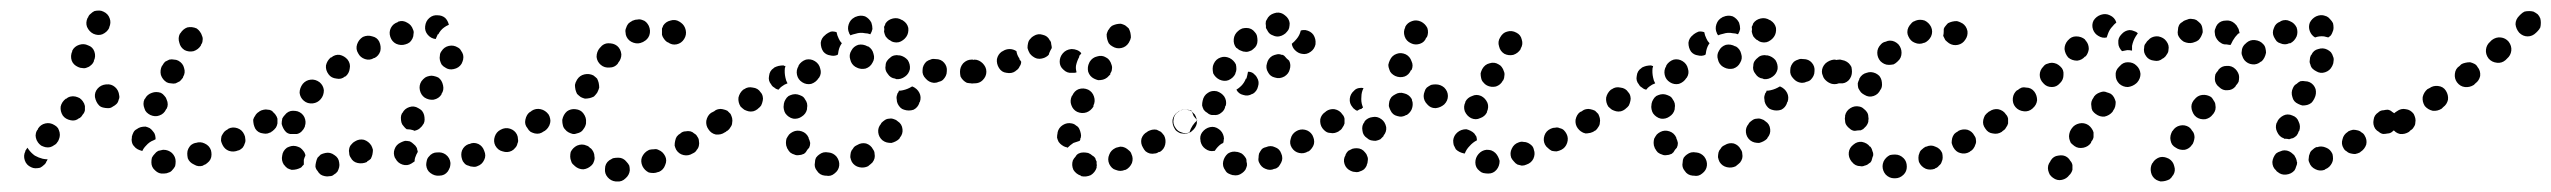

<svg xmlns="http://www.w3.org/2000/svg" viewBox="-20 -307 4837 364"><path d="M300 20Q304 19 307 15Q310 12 312 8Q313 4 313 -1Q313 -10 306 -17Q299 -23 290 -23H289Q284 -22 280 -21Q276 -19 273 -15Q270 -12 268 -8Q267 -4 267 1Q267 10 274 16Q281 23 290 22H291Q296 22 300 20ZM27 -3Q30 6 39 10Q43 12 47 12Q52 12 56 11Q60 9 63 6Q67 3 68 -1L69 -2Q69 -3 70 -4Q70 -4 70 -5Q66 -5 61 -6Q53 -8 46 -12Q39 -17 34 -24Q33 -25 32 -27Q31 -25 30 -24Q29 -23 28 -21V-20Q24 -12 27 -3ZM373 2Q377 -1 379 -5Q381 -9 381 -14Q381 -18 380 -22Q377 -31 368 -35Q360 -39 351 -36H350Q346 -35 342 -32Q339 -29 337 -25Q335 -21 335 -16Q335 -12 336 -7Q339 1 348 5Q356 10 365 7L366 6Q370 5 373 2ZM440 -27Q443 -31 444 -35Q446 -39 445 -44Q445 -48 443 -52Q439 -61 430 -64Q421 -67 413 -63L412 -62Q408 -60 405 -57Q402 -53 400 -49Q399 -45 399 -40Q400 -36 402 -32Q406 -24 414 -21Q423 -18 432 -22H433Q437 -24 440 -27ZM241 -24Q237 -26 234 -30Q231 -33 230 -38Q229 -42 230 -46V-48Q231 -52 233 -56Q235 -60 239 -62Q243 -65 247 -66Q251 -67 256 -67Q260 -66 264 -64Q268 -61 270 -58Q273 -55 274 -51Q275 -47 275 -43Q273 -42 271 -41Q263 -38 257 -31Q252 -26 250 -21Q249 -21 249 -21Q249 -21 249 -21Q245 -22 241 -24ZM93 -47Q94 -51 93 -56Q92 -60 90 -64Q87 -68 83 -70Q75 -75 66 -73Q57 -71 52 -63V-62Q49 -59 48 -54Q47 -50 48 -46Q49 -41 52 -37Q54 -34 58 -31Q62 -29 66 -28Q71 -27 75 -28Q79 -29 83 -32Q87 -34 89 -38L90 -39Q92 -43 93 -47ZM503 -65Q505 -68 506 -73Q506 -77 506 -82Q505 -86 502 -90Q497 -97 487 -99Q478 -100 471 -95L470 -94Q466 -92 464 -88Q461 -84 460 -80Q460 -76 461 -71Q462 -67 464 -63Q469 -55 479 -54Q488 -52 495 -58H496Q500 -61 503 -65ZM137 -90Q140 -93 141 -98Q141 -102 141 -106Q140 -111 137 -115Q135 -118 131 -121Q127 -123 123 -124Q118 -125 114 -124Q109 -123 106 -120H105Q97 -114 95 -105Q94 -96 99 -88Q104 -81 114 -79Q123 -77 130 -83H131Q135 -86 137 -90ZM252 -110Q252 -106 254 -101Q255 -97 258 -94Q261 -91 265 -89Q274 -85 282 -88Q291 -91 295 -100L296 -101Q298 -105 298 -109Q298 -114 296 -118Q295 -122 292 -125Q289 -129 285 -131Q276 -134 268 -131Q259 -128 255 -120L254 -119Q252 -115 252 -110ZM194 -105Q198 -107 201 -110Q204 -113 205 -118Q207 -122 206 -126Q205 -136 198 -142Q191 -148 182 -147H181Q171 -146 165 -139Q159 -132 160 -123Q161 -118 163 -114Q165 -110 168 -107Q171 -104 176 -103Q180 -102 184 -102H186Q190 -102 194 -105ZM285 -165Q288 -156 296 -151Q300 -149 304 -149Q309 -148 313 -149Q317 -151 321 -153Q324 -156 327 -160V-161Q332 -169 329 -178Q327 -187 318 -192Q314 -194 310 -194Q306 -195 301 -194Q297 -192 293 -190Q290 -187 288 -183L287 -182Q283 -174 285 -165ZM116 -192Q119 -184 128 -180Q132 -178 136 -178Q141 -177 145 -179Q149 -180 152 -183Q156 -186 158 -191V-192Q162 -200 159 -209Q156 -218 147 -221Q139 -225 130 -222Q121 -219 117 -211V-210Q113 -201 116 -192ZM320 -226Q322 -217 330 -212Q338 -208 347 -210Q356 -213 361 -221V-222Q364 -226 364 -230Q365 -235 363 -239Q362 -243 359 -247Q357 -250 353 -253Q344 -257 335 -255Q327 -252 322 -244L321 -243Q317 -235 320 -226ZM145 -256Q149 -247 157 -243Q166 -239 174 -242Q183 -246 187 -254V-255Q191 -264 188 -272Q185 -281 176 -285Q172 -287 168 -287Q163 -287 159 -286Q155 -284 152 -281Q148 -278 147 -274L146 -273Q142 -264 145 -256Z M613 24Q617 22 620 18Q622 14 623 10Q624 6 623 1Q622 -8 614 -13Q606 -19 597 -17Q592 -16 588 -14Q585 -11 582 -8Q580 -4 579 1Q578 5 578 9Q579 14 582 17Q584 21 588 24Q591 26 596 27Q600 28 605 27Q610 27 613 24ZM822 24Q826 22 829 18Q831 15 833 10Q834 6 834 2Q833 -8 825 -14Q818 -19 809 -18H808Q804 -18 800 -16Q796 -14 793 -10Q790 -7 789 -2Q788 2 788 6Q789 16 796 21Q804 27 813 26Q818 26 822 24ZM542 14Q538 15 533 15Q529 14 525 12Q521 9 519 6Q518 5 518 5Q513 -3 515 -12Q516 -21 524 -27Q528 -29 532 -30Q536 -31 541 -30Q545 -29 549 -27Q553 -24 555 -21Q555 -21 555 -21Q557 -19 558 -16Q559 -14 559 -12Q557 -8 556 -4Q556 1 556 5Q554 7 553 8Q552 10 550 11Q546 13 542 14ZM898 -4Q902 -12 898 -21Q895 -30 887 -34Q878 -38 870 -34H869Q860 -31 856 -22Q853 -14 856 -5Q857 -1 860 2Q863 6 868 7Q872 9 876 9Q881 10 885 8Q894 5 898 -4ZM743 5Q734 2 730 -6Q730 -7 729 -7Q725 -16 728 -24Q731 -33 740 -37Q744 -39 748 -40Q752 -40 757 -39Q761 -37 764 -34Q768 -31 770 -27Q770 -27 770 -27Q771 -25 771 -23Q772 -21 772 -19Q769 -14 767 -8Q766 -5 766 -1Q765 0 763 1Q762 2 760 3Q752 8 743 5ZM683 -6Q685 -10 686 -14Q687 -19 687 -23Q686 -27 684 -31Q679 -39 670 -42Q661 -44 653 -39Q649 -37 646 -33Q643 -30 642 -25Q641 -21 642 -17Q642 -12 645 -8Q649 0 658 2Q667 4 676 0V-1Q680 -3 683 -6ZM957 -27Q960 -30 961 -35Q963 -39 962 -43Q962 -48 960 -52Q956 -60 947 -63Q938 -66 929 -61Q921 -57 918 -48Q915 -39 919 -31Q924 -22 933 -20Q942 -17 950 -21Q954 -23 957 -27ZM522 -57Q519 -60 517 -64Q515 -68 514 -72Q514 -77 515 -81V-82Q517 -86 520 -89Q523 -93 527 -95Q531 -97 535 -97Q540 -97 544 -96Q553 -93 557 -85Q561 -76 558 -68V-67Q556 -62 552 -58Q548 -54 543 -53Q537 -53 530 -53Q530 -53 530 -53Q530 -53 530 -53Q525 -54 522 -57ZM1021 -73Q1022 -82 1017 -90Q1015 -93 1011 -96Q1007 -98 1003 -99Q998 -100 994 -99Q989 -98 986 -95H985Q978 -90 976 -80Q974 -71 980 -64Q982 -60 986 -57Q990 -55 994 -54Q999 -53 1003 -54Q1007 -55 1011 -58Q1019 -64 1021 -73ZM497 -96Q495 -97 493 -98Q491 -99 488 -99Q484 -100 480 -99Q475 -98 472 -96L471 -95Q467 -93 465 -89Q463 -85 462 -81Q461 -77 462 -72Q463 -68 466 -64Q468 -60 472 -58Q476 -56 480 -55Q484 -54 488 -55Q492 -55 495 -57Q492 -64 492 -72Q491 -80 494 -88V-89Q495 -92 497 -96ZM740 -84Q740 -88 742 -92L743 -93Q747 -101 756 -104Q765 -107 773 -102Q777 -100 780 -97Q783 -93 784 -89Q785 -85 785 -80Q785 -76 783 -72L782 -71Q780 -67 775 -63Q771 -60 765 -59Q764 -60 764 -60Q758 -62 751 -62Q748 -64 745 -68Q742 -71 741 -75Q740 -79 740 -84ZM548 -131Q549 -122 556 -116Q563 -110 573 -111Q582 -112 588 -119Q594 -126 594 -136Q593 -145 586 -151Q578 -157 569 -156Q560 -155 554 -148Q548 -140 548 -131ZM776 -136Q778 -127 785 -122Q793 -117 802 -118Q812 -120 817 -128V-129Q822 -136 820 -145Q818 -155 811 -160Q807 -162 802 -163Q798 -164 794 -163Q789 -162 786 -160Q782 -157 779 -153Q774 -145 776 -136ZM598 -183Q597 -174 603 -166Q608 -159 618 -158Q627 -156 634 -162H635Q642 -168 643 -177Q645 -186 639 -194Q633 -201 624 -203Q615 -204 608 -198H607Q600 -192 598 -183ZM814 -202Q813 -197 814 -193Q815 -189 817 -185Q820 -181 824 -179Q831 -174 840 -176Q850 -178 855 -186Q857 -190 858 -194Q859 -199 858 -203Q857 -207 854 -211Q852 -215 848 -217Q840 -222 831 -220Q822 -218 817 -210Q814 -206 814 -202ZM657 -223Q654 -214 659 -206Q663 -198 672 -195Q681 -192 689 -197H690Q698 -201 701 -210Q703 -219 699 -228Q695 -236 686 -238Q677 -241 668 -237Q660 -232 657 -223ZM721 -254Q717 -246 720 -237Q723 -228 731 -224Q740 -220 749 -223Q753 -224 757 -227Q760 -230 762 -234Q764 -238 764 -243Q765 -247 763 -251Q760 -260 752 -264Q744 -269 735 -266L734 -265Q725 -262 721 -254ZM794 -273Q801 -279 810 -278Q818 -278 824 -273Q829 -268 831 -260Q826 -258 822 -255Q815 -250 811 -242H810Q808 -238 806 -233Q797 -234 791 -241Q785 -248 786 -257Q787 -267 794 -273Z M1166 31Q1173 25 1174 16Q1174 11 1173 7Q1171 3 1168 0Q1165 -4 1161 -6Q1157 -8 1153 -8Q1152 -8 1151 -8Q1147 -8 1142 -7Q1138 -5 1135 -3Q1131 0 1129 4Q1127 8 1127 13Q1126 22 1132 29Q1138 36 1147 37Q1149 37 1150 37Q1159 38 1166 31ZM1241 6Q1245 -3 1241 -11Q1239 -15 1236 -18Q1233 -21 1228 -23Q1224 -25 1220 -24Q1215 -24 1211 -23L1209 -22Q1201 -18 1197 -9Q1194 -1 1198 8Q1200 12 1203 15Q1206 18 1210 20Q1214 21 1219 21Q1223 21 1228 19H1229Q1238 15 1241 6ZM1086 14Q1095 13 1102 6Q1105 3 1106 -1Q1108 -6 1107 -10Q1107 -15 1105 -19Q1103 -23 1100 -26Q1100 -26 1099 -26Q1096 -30 1092 -31Q1088 -33 1083 -33Q1079 -33 1074 -31Q1070 -29 1067 -26Q1064 -23 1062 -19Q1061 -15 1061 -10Q1061 -6 1063 -1Q1064 3 1068 6Q1069 7 1070 8Q1077 14 1086 14ZM1301 -23Q1304 -26 1305 -31Q1306 -35 1305 -40Q1305 -44 1302 -48Q1300 -52 1296 -54Q1293 -57 1289 -58Q1284 -59 1280 -58Q1275 -58 1271 -55L1270 -54Q1266 -52 1263 -48Q1261 -45 1260 -40Q1259 -36 1259 -31Q1260 -27 1262 -23Q1267 -15 1276 -13Q1285 -11 1293 -16L1295 -17Q1299 -19 1301 -23ZM1365 -72Q1367 -81 1361 -88Q1356 -96 1347 -98Q1338 -99 1330 -94L1328 -93Q1321 -88 1319 -78Q1318 -69 1323 -62Q1328 -54 1337 -52Q1347 -51 1354 -56L1356 -57Q1364 -63 1365 -72ZM1058 -56Q1054 -58 1051 -62Q1048 -65 1047 -70Q1046 -74 1046 -78V-80Q1048 -90 1055 -96Q1062 -101 1071 -100Q1081 -99 1086 -92Q1092 -84 1091 -75V-73Q1090 -67 1086 -62Q1083 -57 1077 -55Q1073 -54 1070 -53Q1069 -53 1068 -53Q1067 -53 1066 -53Q1062 -54 1058 -56ZM1019 -65Q1022 -69 1023 -74Q1024 -78 1023 -82Q1022 -87 1020 -90Q1014 -98 1005 -100Q996 -102 988 -97L987 -96Q983 -93 980 -90Q978 -86 977 -82Q976 -77 977 -73Q978 -68 980 -65Q985 -57 994 -55Q1004 -53 1011 -58L1013 -59Q1017 -62 1019 -65ZM1070 -146Q1070 -142 1071 -137Q1072 -133 1074 -129Q1077 -126 1081 -123Q1085 -121 1089 -120Q1093 -120 1098 -121Q1102 -122 1106 -124Q1109 -127 1112 -131L1113 -133Q1115 -137 1116 -141Q1116 -145 1115 -150Q1114 -154 1112 -158Q1109 -161 1105 -164Q1097 -168 1088 -166Q1079 -164 1074 -156L1073 -154Q1071 -151 1070 -146ZM1111 -199Q1112 -190 1119 -184Q1126 -178 1136 -179Q1145 -179 1151 -186L1152 -188Q1158 -195 1158 -204Q1157 -214 1150 -220Q1146 -223 1142 -224Q1138 -225 1133 -225Q1129 -225 1125 -223Q1121 -221 1118 -217L1117 -216Q1111 -209 1111 -199ZM1235 -241Q1235 -241 1235 -241Q1236 -237 1239 -233Q1241 -230 1245 -227Q1246 -227 1246 -227Q1254 -221 1263 -223Q1272 -225 1277 -233Q1282 -241 1280 -250Q1278 -259 1271 -264Q1269 -265 1268 -266Q1260 -271 1251 -268Q1242 -266 1237 -258Q1237 -257 1236 -255Q1235 -254 1235 -252Q1235 -252 1235 -251Q1235 -246 1235 -242Q1235 -242 1235 -241ZM1171 -262Q1168 -258 1167 -254Q1165 -250 1166 -245Q1166 -241 1168 -237Q1172 -229 1181 -226Q1190 -223 1198 -227Q1199 -227 1200 -228Q1208 -232 1211 -240Q1214 -249 1210 -258Q1208 -262 1205 -265Q1202 -268 1198 -269Q1193 -271 1189 -270Q1184 -270 1180 -268Q1179 -268 1178 -267Q1174 -265 1171 -262Z M1562 22Q1570 16 1571 7Q1572 -2 1566 -10Q1560 -17 1551 -18Q1551 -18 1550 -18Q1546 -19 1541 -18Q1537 -17 1533 -14Q1530 -12 1527 -8Q1525 -4 1525 1Q1523 10 1529 17Q1534 25 1544 26Q1545 26 1546 26Q1555 28 1562 22ZM1634 1Q1637 -3 1638 -7Q1639 -11 1638 -16Q1638 -20 1635 -24Q1631 -32 1622 -35Q1613 -37 1605 -32L1603 -31Q1599 -29 1597 -25Q1594 -22 1593 -18Q1592 -13 1592 -9Q1593 -4 1595 0Q1600 8 1609 10Q1618 12 1626 8L1627 7Q1631 4 1634 1ZM1495 -13Q1490 -12 1486 -14Q1482 -15 1478 -18Q1475 -21 1473 -25Q1472 -26 1472 -27Q1470 -31 1470 -36Q1470 -40 1471 -44Q1473 -48 1476 -52Q1479 -55 1483 -57Q1491 -61 1500 -58Q1509 -55 1513 -46Q1513 -46 1513 -45Q1515 -41 1516 -36Q1516 -31 1514 -27Q1510 -23 1508 -19Q1508 -18 1507 -18Q1506 -17 1505 -16Q1504 -15 1503 -15Q1499 -13 1495 -13ZM1691 -62Q1690 -72 1682 -77Q1679 -80 1675 -81Q1670 -83 1666 -82Q1661 -82 1657 -79Q1654 -77 1651 -74L1650 -72Q1644 -65 1645 -56Q1646 -47 1653 -41Q1657 -38 1661 -37Q1665 -36 1670 -36Q1674 -37 1678 -39Q1682 -41 1685 -44L1686 -46Q1692 -53 1691 -62ZM1365 -66Q1368 -70 1368 -74Q1369 -78 1368 -83Q1367 -87 1365 -91Q1362 -94 1359 -97Q1355 -99 1350 -100Q1346 -101 1342 -100Q1337 -99 1334 -96L1332 -95Q1328 -93 1326 -89Q1324 -85 1323 -81Q1322 -77 1323 -72Q1324 -68 1327 -64Q1332 -57 1341 -55Q1350 -53 1358 -59H1359Q1363 -62 1365 -66ZM1466 -100Q1467 -95 1469 -92Q1472 -88 1475 -86Q1479 -83 1484 -82Q1493 -81 1500 -86Q1508 -91 1510 -100V-102Q1511 -106 1510 -111Q1509 -115 1506 -119Q1504 -123 1500 -125Q1496 -127 1492 -128Q1488 -129 1483 -128Q1479 -127 1475 -125Q1471 -122 1469 -118Q1467 -115 1466 -110V-109Q1465 -104 1466 -100ZM1423 -107Q1425 -111 1426 -116Q1427 -120 1426 -124Q1425 -129 1422 -132Q1417 -140 1407 -141Q1398 -143 1391 -138L1389 -137Q1382 -131 1380 -122Q1379 -113 1384 -105Q1387 -102 1391 -99Q1395 -97 1399 -96Q1403 -95 1408 -96Q1412 -97 1416 -100L1417 -101Q1421 -104 1423 -107ZM1723 -113 1724 -114Q1727 -123 1723 -131Q1719 -139 1710 -143Q1710 -143 1709 -143Q1709 -143 1709 -143Q1701 -138 1692 -136Q1688 -135 1684 -135Q1684 -133 1683 -132Q1682 -131 1681 -129V-128Q1679 -123 1680 -119Q1680 -114 1682 -110Q1684 -106 1687 -103Q1690 -100 1694 -99Q1703 -96 1712 -99Q1720 -103 1723 -112ZM1438 -163Q1439 -173 1447 -178L1448 -179Q1452 -181 1456 -182Q1461 -183 1465 -183Q1466 -183 1467 -182Q1468 -182 1469 -182Q1469 -180 1468 -178Q1467 -169 1469 -160Q1470 -154 1473 -149Q1467 -147 1462 -143Q1459 -141 1456 -137Q1451 -138 1448 -141Q1444 -143 1442 -147Q1436 -154 1438 -163ZM1491 -165Q1493 -156 1501 -151Q1509 -146 1518 -148Q1527 -151 1532 -159L1533 -160Q1538 -168 1535 -177Q1533 -186 1525 -191Q1517 -196 1508 -194Q1499 -191 1494 -183V-182Q1489 -174 1491 -165ZM1840 -155Q1846 -162 1846 -171Q1846 -175 1845 -180Q1843 -184 1840 -187Q1837 -190 1832 -192Q1828 -193 1824 -194H1822Q1813 -194 1806 -187Q1800 -180 1800 -171Q1800 -167 1801 -162Q1803 -158 1806 -155Q1809 -152 1813 -150Q1818 -149 1822 -149H1824Q1833 -148 1840 -155ZM1760 -152Q1765 -153 1768 -156Q1771 -159 1773 -163Q1775 -167 1775 -172Q1776 -181 1770 -188Q1764 -195 1754 -195H1753Q1748 -196 1744 -194Q1740 -193 1736 -190Q1733 -187 1731 -183Q1729 -179 1729 -174Q1728 -165 1735 -158Q1741 -151 1750 -150H1752Q1756 -150 1760 -152ZM1696 -162Q1703 -167 1705 -176Q1706 -185 1701 -193Q1695 -200 1686 -202H1684Q1680 -203 1676 -202Q1671 -201 1668 -198Q1664 -195 1662 -192Q1659 -188 1659 -183Q1657 -174 1663 -167Q1668 -159 1677 -158L1679 -157Q1688 -156 1696 -162ZM1621 -177Q1630 -180 1634 -188Q1639 -196 1636 -205Q1634 -214 1626 -219Q1625 -219 1625 -219Q1616 -224 1607 -222Q1598 -219 1594 -211Q1589 -203 1592 -194Q1594 -185 1602 -180Q1603 -180 1604 -179Q1612 -175 1621 -177ZM1536 -226Q1537 -235 1545 -241L1546 -242Q1550 -245 1555 -247Q1560 -248 1566 -246Q1567 -240 1570 -234Q1572 -229 1576 -225Q1575 -223 1574 -222Q1570 -215 1569 -206Q1569 -205 1568 -203Q1561 -200 1554 -202Q1546 -203 1541 -209Q1536 -216 1536 -226ZM1673 -272Q1682 -274 1690 -269Q1691 -269 1692 -268Q1700 -263 1702 -254Q1703 -244 1698 -237Q1695 -233 1692 -231Q1688 -228 1684 -227Q1679 -226 1675 -227Q1670 -228 1667 -231Q1666 -231 1666 -231Q1662 -234 1659 -238Q1657 -242 1656 -247Q1657 -252 1656 -256Q1657 -258 1658 -260Q1658 -261 1659 -263Q1664 -270 1673 -272ZM1589 -261Q1592 -270 1600 -274Q1601 -275 1602 -275Q1611 -279 1620 -276Q1628 -272 1632 -264Q1634 -258 1634 -252Q1633 -247 1630 -242Q1625 -244 1620 -244Q1611 -246 1602 -243Q1597 -242 1592 -240Q1592 -241 1591 -242Q1590 -243 1590 -244Q1586 -252 1589 -261Z M2048 25Q2039 29 2030 27Q2029 26 2029 26Q2020 23 2015 15Q2011 6 2014 -3Q2016 -7 2019 -10Q2021 -14 2025 -16Q2029 -18 2034 -18Q2038 -18 2043 -17Q2043 -17 2043 -17Q2048 -15 2051 -12Q2055 -10 2057 -6Q2057 -4 2058 -3Q2058 -2 2059 -1Q2059 2 2059 4Q2060 6 2059 8Q2059 10 2059 11Q2056 20 2048 25ZM2126 2Q2129 -7 2125 -15Q2124 -19 2120 -22Q2117 -25 2113 -27Q2109 -29 2104 -29Q2100 -28 2096 -27L2094 -26Q2086 -22 2083 -14Q2079 -5 2083 4Q2085 8 2088 11Q2091 14 2095 15Q2100 17 2104 17Q2108 17 2113 15H2114Q2122 11 2126 2ZM2189 -33Q2191 -42 2187 -50Q2184 -54 2181 -57Q2177 -59 2173 -61Q2169 -62 2164 -61Q2160 -60 2156 -58L2155 -57Q2147 -53 2144 -44Q2142 -35 2147 -27Q2149 -23 2152 -20Q2156 -17 2160 -16Q2165 -15 2169 -16Q2173 -16 2177 -19H2179Q2187 -24 2189 -33ZM1993 -32Q1990 -34 1987 -38Q1985 -42 1984 -46Q1984 -51 1985 -55V-56Q1987 -65 1995 -70Q2003 -75 2012 -73Q2017 -72 2020 -69Q2024 -67 2026 -63Q2028 -59 2029 -54Q2030 -50 2029 -46L2028 -44Q2028 -43 2028 -42Q2027 -41 2027 -40Q2021 -38 2015 -36Q2009 -32 2004 -27Q2003 -27 2002 -28Q2002 -28 2001 -28Q1997 -29 1993 -32ZM2249 -73Q2250 -82 2245 -90Q2242 -93 2239 -96Q2235 -98 2230 -99Q2226 -100 2222 -99Q2217 -98 2214 -95L2212 -94Q2205 -89 2203 -80Q2202 -71 2207 -63Q2209 -59 2213 -57Q2217 -54 2221 -54Q2226 -53 2230 -54Q2235 -55 2238 -57L2239 -58Q2247 -64 2249 -73ZM2011 -108Q2014 -99 2022 -95Q2031 -91 2040 -94Q2048 -97 2053 -105V-107Q2057 -115 2054 -124Q2051 -133 2043 -137Q2034 -141 2025 -138Q2017 -135 2013 -126L2012 -125Q2008 -116 2011 -108ZM1843 -155Q1850 -162 1850 -171Q1850 -176 1848 -180Q1846 -184 1843 -187Q1840 -190 1836 -192Q1832 -194 1827 -194L1826 -193Q1817 -193 1810 -187Q1803 -180 1804 -171Q1804 -166 1805 -162Q1807 -158 1810 -155Q1813 -152 1818 -150Q1822 -148 1826 -149H1828Q1837 -149 1843 -155ZM2043 -171Q2046 -162 2054 -158Q2058 -156 2062 -155Q2067 -155 2071 -156Q2075 -157 2079 -160Q2082 -163 2085 -166V-168Q2088 -172 2088 -176Q2089 -180 2087 -185Q2086 -189 2083 -193Q2081 -196 2077 -198Q2069 -203 2060 -200Q2051 -198 2046 -190L2045 -188Q2041 -180 2043 -171ZM1913 -181Q1916 -185 1916 -190Q1915 -192 1913 -194Q1913 -196 1912 -197Q1908 -203 1907 -210Q1901 -214 1894 -214Q1887 -214 1881 -210L1879 -209Q1872 -204 1870 -195Q1869 -186 1874 -178Q1879 -170 1888 -169Q1898 -167 1905 -172L1906 -173Q1911 -176 1913 -181ZM2030 -206Q2027 -210 2022 -212Q2017 -214 2012 -214H2011Q2001 -213 1995 -206Q1989 -199 1989 -190Q1989 -181 1996 -175Q2003 -168 2012 -169H2014Q2016 -169 2017 -169Q2019 -169 2021 -170Q2019 -177 2020 -183Q2022 -192 2026 -199V-201Q2028 -203 2030 -206ZM1955 -196Q1951 -195 1946 -196Q1942 -197 1938 -200Q1935 -202 1932 -206Q1932 -207 1931 -208Q1929 -212 1928 -216Q1928 -221 1929 -225Q1930 -230 1933 -233Q1936 -237 1940 -239Q1948 -244 1957 -241Q1966 -239 1970 -231Q1970 -230 1971 -230Q1973 -227 1973 -223Q1974 -219 1974 -216Q1971 -211 1969 -206Q1969 -204 1968 -203Q1967 -202 1966 -201Q1965 -200 1963 -199Q1960 -197 1955 -196ZM2078 -242Q2078 -237 2079 -233Q2080 -229 2082 -225Q2085 -221 2089 -219Q2097 -214 2106 -216Q2115 -218 2120 -226L2121 -228Q2123 -231 2124 -236Q2124 -240 2123 -245Q2122 -249 2120 -253Q2117 -256 2113 -259Q2109 -261 2105 -262Q2100 -262 2096 -261Q2092 -260 2088 -258Q2084 -255 2082 -251L2081 -250Q2079 -246 2078 -242Z M2341 15Q2338 19 2335 21Q2331 24 2327 25Q2322 26 2318 25H2317Q2313 24 2309 22Q2305 20 2303 16Q2300 12 2299 8Q2298 3 2299 -1Q2301 -10 2308 -16Q2316 -21 2325 -19H2326Q2330 -18 2334 -16Q2337 -14 2340 -10Q2341 -9 2342 -7Q2343 -5 2343 -4Q2343 0 2344 3Q2344 4 2344 5Q2344 6 2344 7Q2343 11 2341 15ZM2404 9Q2407 5 2409 1Q2411 -3 2411 -7Q2411 -12 2409 -16Q2406 -25 2397 -28Q2389 -32 2380 -28Q2375 -27 2372 -24Q2369 -20 2367 -16Q2366 -12 2366 -8Q2365 -3 2367 1Q2371 10 2379 13Q2388 17 2396 13H2397Q2401 12 2404 9ZM2467 -26Q2470 -30 2471 -34Q2472 -38 2471 -43Q2470 -47 2468 -51Q2463 -59 2454 -61Q2445 -63 2437 -58Q2429 -53 2427 -44Q2424 -35 2429 -27Q2434 -19 2443 -17Q2452 -15 2460 -20H2461Q2464 -22 2467 -26ZM2265 -25Q2258 -30 2256 -39V-40Q2254 -49 2259 -56Q2265 -64 2274 -66Q2283 -68 2291 -62Q2298 -57 2300 -48V-47Q2301 -45 2300 -42Q2300 -39 2299 -36Q2297 -35 2295 -34Q2288 -29 2283 -21Q2283 -21 2283 -21Q2282 -21 2282 -21Q2273 -19 2265 -25ZM2525 -65Q2527 -69 2528 -73Q2529 -77 2528 -82Q2527 -86 2524 -90Q2519 -97 2510 -99Q2501 -101 2493 -95Q2485 -90 2483 -81Q2482 -71 2487 -64Q2490 -60 2493 -58Q2497 -55 2502 -55Q2506 -54 2510 -55Q2515 -56 2518 -58L2519 -59Q2522 -61 2525 -65ZM2205 -81Q2206 -90 2214 -95V-96Q2218 -98 2223 -99Q2227 -100 2231 -99Q2233 -99 2235 -98Q2237 -98 2239 -97Q2241 -92 2243 -87Q2246 -83 2250 -79Q2250 -79 2250 -79Q2250 -79 2250 -79Q2245 -75 2241 -69Q2237 -63 2235 -56Q2227 -53 2220 -56Q2213 -58 2209 -64Q2203 -72 2205 -81ZM2269 -93Q2265 -95 2262 -99Q2260 -103 2259 -107Q2259 -112 2260 -116Q2262 -126 2270 -131Q2277 -136 2287 -134Q2296 -131 2301 -124Q2306 -116 2304 -107L2303 -106Q2302 -98 2295 -93Q2289 -88 2281 -89Q2280 -89 2280 -89Q2279 -89 2278 -89Q2277 -89 2277 -89Q2272 -90 2269 -93ZM2365 -143Q2363 -134 2355 -129H2354Q2346 -124 2337 -127Q2328 -129 2324 -137Q2329 -140 2333 -144Q2339 -150 2342 -158H2343Q2345 -165 2346 -171Q2352 -171 2356 -168Q2361 -164 2363 -160Q2368 -152 2365 -143ZM2279 -177Q2279 -173 2280 -168Q2282 -164 2285 -161Q2288 -158 2292 -156Q2301 -152 2309 -155Q2318 -159 2322 -167V-168Q2324 -172 2324 -176Q2324 -181 2323 -185Q2321 -189 2318 -192Q2315 -195 2311 -197Q2302 -201 2294 -198Q2285 -195 2281 -186Q2279 -182 2279 -177ZM2425 -175Q2428 -184 2424 -192Q2419 -196 2415 -201Q2415 -201 2415 -201Q2414 -202 2412 -203Q2411 -203 2410 -203Q2405 -205 2401 -204Q2396 -203 2392 -201Q2384 -196 2382 -187Q2379 -178 2384 -170Q2388 -162 2397 -160Q2406 -157 2415 -162Q2423 -167 2425 -175ZM2470 -241Q2465 -248 2455 -250Q2453 -250 2451 -250Q2448 -250 2446 -249Q2446 -249 2446 -249Q2444 -240 2438 -233Q2434 -228 2429 -224Q2430 -217 2435 -212Q2441 -206 2448 -205Q2457 -203 2465 -209Q2472 -214 2474 -223V-224Q2475 -233 2470 -241ZM2319 -233Q2320 -242 2327 -248Q2330 -251 2335 -253Q2339 -254 2343 -254Q2348 -254 2352 -252Q2356 -250 2359 -246Q2362 -243 2363 -239Q2364 -234 2364 -230Q2364 -225 2362 -221Q2360 -217 2357 -215L2356 -214Q2353 -211 2349 -210Q2344 -208 2340 -209Q2337 -209 2335 -210Q2332 -211 2330 -212Q2328 -213 2327 -214Q2326 -215 2326 -215Q2325 -216 2324 -216Q2318 -223 2319 -233ZM2380 -267Q2382 -271 2384 -274Q2387 -278 2391 -280Q2395 -282 2400 -283Q2409 -284 2416 -278Q2424 -272 2425 -263Q2425 -259 2424 -254Q2423 -250 2420 -247Q2417 -243 2413 -241Q2410 -239 2405 -238Q2399 -237 2393 -240Q2387 -242 2384 -247Q2382 -251 2380 -254Q2380 -255 2380 -256Q2380 -257 2380 -258Q2379 -262 2380 -267Z M2817 15Q2823 8 2823 -2Q2822 -6 2820 -10Q2818 -14 2815 -17Q2812 -20 2807 -22Q2803 -23 2799 -23H2798Q2789 -22 2783 -15Q2777 -8 2777 1Q2777 6 2779 10Q2781 14 2785 17Q2788 20 2792 21Q2797 22 2801 22H2802Q2811 22 2817 15ZM2573 -2Q2574 -7 2572 -11Q2571 -15 2568 -18Q2565 -22 2561 -24Q2557 -26 2552 -26Q2548 -26 2544 -25Q2540 -23 2536 -21Q2533 -18 2531 -14V-13Q2526 -5 2529 4Q2532 13 2541 17Q2545 19 2549 19Q2554 20 2558 18Q2562 17 2566 14Q2569 11 2571 7V6Q2573 2 2573 -2ZM2887 -6Q2891 -15 2888 -23Q2887 -28 2884 -31Q2881 -34 2877 -36Q2873 -38 2868 -38Q2864 -39 2859 -37Q2850 -34 2846 -25Q2842 -17 2845 -8Q2847 -4 2850 -1Q2853 3 2857 5Q2861 6 2865 7Q2870 7 2874 5Q2883 2 2887 -6ZM2747 -19Q2743 -21 2740 -24Q2738 -28 2736 -32Q2735 -36 2735 -41Q2736 -50 2743 -56Q2750 -62 2760 -62Q2764 -61 2768 -59Q2772 -57 2775 -54Q2777 -51 2779 -48Q2780 -44 2780 -41Q2772 -37 2766 -30Q2760 -24 2757 -16Q2757 -16 2757 -16Q2756 -16 2756 -16Q2751 -17 2747 -19ZM2951 -36Q2954 -45 2950 -53Q2948 -57 2945 -60Q2942 -63 2937 -64Q2933 -66 2929 -65Q2924 -65 2920 -63Q2911 -59 2908 -50Q2905 -41 2909 -33Q2911 -29 2915 -26Q2918 -23 2922 -21Q2927 -20 2931 -20Q2936 -21 2940 -23Q2948 -27 2951 -36ZM2608 -66Q2606 -76 2599 -81Q2591 -87 2582 -85Q2573 -84 2567 -77V-76Q2561 -69 2563 -59Q2564 -50 2572 -45Q2575 -42 2579 -41Q2584 -40 2588 -40Q2593 -41 2597 -43Q2600 -46 2603 -49V-50Q2609 -57 2608 -66ZM3012 -73Q3014 -82 3008 -90Q3006 -94 3002 -96Q2998 -98 2994 -99Q2989 -100 2985 -99Q2981 -98 2977 -95H2976Q2969 -90 2967 -80Q2966 -71 2971 -64Q2974 -60 2977 -58Q2981 -55 2986 -54Q2990 -54 2994 -55Q2999 -56 3002 -58L3003 -59Q3010 -64 3012 -73ZM2525 -65Q2528 -69 2529 -73Q2529 -78 2529 -82Q2528 -87 2525 -90Q2520 -98 2510 -100Q2501 -101 2494 -96L2493 -95Q2486 -90 2484 -81Q2482 -72 2488 -64Q2493 -57 2502 -55Q2511 -53 2519 -59Q2523 -61 2525 -65ZM2757 -96Q2761 -87 2769 -83Q2778 -79 2786 -83Q2795 -86 2799 -94V-95Q2803 -104 2800 -112Q2796 -121 2788 -125Q2779 -129 2771 -125Q2762 -122 2758 -114V-113Q2754 -105 2757 -96ZM2647 -89H2646Q2638 -84 2629 -87Q2620 -89 2616 -98Q2614 -102 2613 -106Q2613 -110 2614 -115Q2615 -119 2618 -123Q2621 -126 2625 -128Q2633 -133 2642 -130Q2651 -128 2656 -120Q2656 -119 2657 -118Q2657 -117 2657 -116Q2658 -114 2658 -113Q2659 -106 2656 -99Q2653 -93 2647 -89ZM2553 -97Q2550 -98 2548 -100Q2546 -101 2544 -104Q2538 -111 2539 -120Q2540 -129 2547 -135L2548 -136Q2551 -139 2556 -140Q2561 -141 2565 -140Q2561 -132 2561 -124Q2560 -114 2563 -106Q2564 -104 2564 -103Q2563 -102 2562 -102Q2562 -102 2562 -101Q2557 -100 2553 -97ZM2702 -102Q2711 -103 2718 -109Q2725 -116 2725 -125Q2725 -134 2718 -141Q2711 -147 2702 -147H2701Q2697 -147 2693 -146Q2689 -144 2685 -141Q2682 -138 2681 -134Q2679 -129 2679 -125Q2679 -116 2686 -109Q2692 -102 2701 -102ZM2787 -168Q2787 -163 2788 -159Q2789 -154 2792 -151Q2795 -147 2799 -145Q2807 -141 2816 -143Q2825 -146 2829 -154L2830 -155Q2832 -159 2832 -163Q2833 -168 2831 -172Q2830 -176 2827 -180Q2825 -183 2821 -185Q2813 -190 2804 -187Q2795 -185 2790 -176Q2788 -172 2787 -168ZM2612 -184Q2612 -180 2614 -175Q2615 -171 2618 -168Q2621 -165 2625 -163Q2634 -159 2643 -162Q2651 -165 2655 -174H2656Q2660 -183 2656 -191Q2653 -200 2645 -204Q2636 -208 2628 -205Q2619 -202 2615 -193Q2613 -189 2612 -184ZM2822 -219Q2824 -210 2832 -205Q2840 -201 2849 -203Q2858 -206 2863 -214V-215Q2868 -223 2865 -232Q2863 -241 2855 -245Q2846 -250 2837 -247Q2829 -245 2824 -236Q2819 -228 2822 -219ZM2643 -238Q2646 -229 2655 -225Q2663 -221 2672 -224Q2681 -227 2684 -236H2685Q2689 -245 2686 -254Q2682 -262 2674 -266Q2665 -270 2657 -267Q2648 -264 2644 -256V-255Q2640 -247 2643 -238Z M3207 22Q3215 16 3216 7Q3217 -2 3211 -10Q3205 -17 3196 -18Q3196 -18 3195 -18Q3191 -19 3186 -18Q3182 -17 3178 -14Q3175 -12 3172 -8Q3170 -4 3170 1Q3168 10 3174 17Q3179 25 3189 26Q3190 26 3191 26Q3200 28 3207 22ZM3279 1Q3282 -3 3283 -7Q3284 -11 3283 -16Q3283 -20 3280 -24Q3276 -32 3267 -35Q3258 -37 3250 -32L3248 -31Q3244 -29 3242 -25Q3239 -22 3238 -18Q3237 -13 3237 -9Q3238 -4 3240 0Q3245 8 3254 10Q3263 12 3271 8L3272 7Q3276 4 3279 1ZM3140 -13Q3135 -12 3131 -14Q3127 -15 3123 -18Q3120 -21 3118 -25Q3117 -26 3117 -27Q3115 -31 3115 -36Q3115 -40 3116 -44Q3118 -48 3121 -52Q3124 -55 3128 -57Q3136 -61 3145 -58Q3154 -55 3158 -46Q3158 -46 3158 -45Q3160 -41 3161 -36Q3161 -31 3159 -27Q3155 -23 3153 -19Q3153 -18 3152 -18Q3151 -17 3150 -16Q3149 -15 3148 -15Q3144 -13 3140 -13ZM3336 -62Q3335 -72 3327 -77Q3324 -80 3320 -81Q3315 -83 3311 -82Q3306 -82 3302 -79Q3299 -77 3296 -74L3295 -72Q3289 -65 3290 -56Q3291 -47 3298 -41Q3302 -38 3306 -37Q3310 -36 3315 -36Q3319 -37 3323 -39Q3327 -41 3330 -44L3331 -46Q3337 -53 3336 -62ZM3010 -66Q3013 -70 3013 -74Q3014 -78 3013 -83Q3012 -87 3010 -91Q3007 -94 3004 -97Q3000 -99 2995 -100Q2991 -101 2987 -100Q2982 -99 2979 -96L2977 -95Q2973 -93 2971 -89Q2969 -85 2968 -81Q2967 -77 2968 -72Q2969 -68 2972 -64Q2977 -57 2986 -55Q2995 -53 3003 -59H3004Q3008 -62 3010 -66ZM3111 -100Q3112 -95 3114 -92Q3117 -88 3120 -86Q3124 -83 3129 -82Q3138 -81 3145 -86Q3153 -91 3155 -100V-102Q3156 -106 3155 -111Q3154 -115 3151 -119Q3149 -123 3145 -125Q3141 -127 3137 -128Q3133 -129 3128 -128Q3124 -127 3120 -125Q3116 -122 3114 -118Q3112 -115 3111 -110V-109Q3110 -104 3111 -100ZM3068 -107Q3070 -111 3071 -116Q3072 -120 3071 -124Q3070 -129 3067 -132Q3062 -140 3052 -141Q3043 -143 3036 -138L3034 -137Q3027 -131 3025 -122Q3024 -113 3029 -105Q3032 -102 3036 -99Q3040 -97 3044 -96Q3048 -95 3053 -96Q3057 -97 3061 -100L3062 -101Q3066 -104 3068 -107ZM3368 -113 3369 -114Q3372 -123 3368 -131Q3364 -139 3355 -143Q3355 -143 3354 -143Q3354 -143 3354 -143Q3346 -138 3337 -136Q3333 -135 3329 -135Q3329 -133 3328 -132Q3327 -131 3326 -129V-128Q3324 -123 3325 -119Q3325 -114 3327 -110Q3329 -106 3332 -103Q3335 -100 3339 -99Q3348 -96 3357 -99Q3365 -103 3368 -112ZM3083 -163Q3084 -173 3092 -178L3093 -179Q3097 -181 3101 -182Q3106 -183 3110 -183Q3111 -183 3112 -182Q3113 -182 3114 -182Q3114 -180 3113 -178Q3112 -169 3114 -160Q3115 -154 3118 -149Q3112 -147 3107 -143Q3104 -141 3101 -137Q3096 -138 3093 -141Q3089 -143 3087 -147Q3081 -154 3083 -163ZM3136 -165Q3138 -156 3146 -151Q3154 -146 3163 -148Q3172 -151 3177 -159L3178 -160Q3183 -168 3180 -177Q3178 -186 3170 -191Q3162 -196 3153 -194Q3144 -191 3139 -183V-182Q3134 -174 3136 -165ZM3485 -155Q3491 -162 3491 -171Q3491 -175 3490 -180Q3488 -184 3485 -187Q3482 -190 3477 -192Q3473 -193 3469 -194H3467Q3458 -194 3451 -187Q3445 -180 3445 -171Q3445 -167 3446 -162Q3448 -158 3451 -155Q3454 -152 3458 -150Q3463 -149 3467 -149H3469Q3478 -148 3485 -155ZM3405 -152Q3410 -153 3413 -156Q3416 -159 3418 -163Q3420 -167 3420 -172Q3421 -181 3415 -188Q3409 -195 3399 -195H3398Q3393 -196 3389 -194Q3385 -193 3381 -190Q3378 -187 3376 -183Q3374 -179 3374 -174Q3373 -165 3380 -158Q3386 -151 3395 -150H3397Q3401 -150 3405 -152ZM3341 -162Q3348 -167 3350 -176Q3351 -185 3346 -193Q3340 -200 3331 -202H3329Q3325 -203 3321 -202Q3316 -201 3313 -198Q3309 -195 3307 -192Q3304 -188 3304 -183Q3302 -174 3308 -167Q3313 -159 3322 -158L3324 -157Q3333 -156 3341 -162ZM3266 -177Q3275 -180 3279 -188Q3284 -196 3281 -205Q3279 -214 3271 -219Q3270 -219 3270 -219Q3261 -224 3252 -222Q3243 -219 3239 -211Q3234 -203 3237 -194Q3239 -185 3247 -180Q3248 -180 3249 -179Q3257 -175 3266 -177ZM3181 -226Q3182 -235 3190 -241L3191 -242Q3195 -245 3200 -247Q3205 -248 3211 -246Q3212 -240 3215 -234Q3217 -229 3221 -225Q3220 -223 3219 -222Q3215 -215 3214 -206Q3214 -205 3213 -203Q3206 -200 3199 -202Q3191 -203 3186 -209Q3181 -216 3181 -226ZM3318 -272Q3327 -274 3335 -269Q3336 -269 3337 -268Q3345 -263 3347 -254Q3348 -244 3343 -237Q3340 -233 3337 -231Q3333 -228 3329 -227Q3324 -226 3320 -227Q3315 -228 3312 -231Q3311 -231 3311 -231Q3307 -234 3304 -238Q3302 -242 3301 -247Q3302 -252 3301 -256Q3302 -258 3303 -260Q3303 -261 3304 -263Q3309 -270 3318 -272ZM3234 -261Q3237 -270 3245 -274Q3246 -275 3247 -275Q3256 -279 3265 -276Q3273 -272 3277 -264Q3279 -258 3279 -252Q3278 -247 3275 -242Q3270 -244 3265 -244Q3256 -246 3247 -243Q3242 -242 3237 -240Q3237 -241 3236 -242Q3235 -243 3235 -244Q3231 -252 3234 -261Z M3589 24Q3595 18 3595 9Q3595 -1 3589 -7Q3582 -14 3573 -14H3572Q3567 -14 3563 -13Q3559 -11 3556 -8Q3553 -5 3551 -1Q3549 4 3549 8Q3549 17 3555 24Q3562 31 3571 31H3573Q3582 31 3589 24ZM3656 7Q3660 4 3661 0Q3663 -4 3663 -8Q3663 -13 3662 -17Q3658 -26 3649 -29Q3641 -33 3632 -29H3631Q3627 -27 3624 -24Q3620 -21 3619 -17Q3617 -13 3617 -8Q3617 -4 3618 0Q3622 9 3631 13Q3639 16 3648 13L3649 12Q3653 11 3656 7ZM3515 7Q3511 9 3507 8Q3502 8 3498 6Q3494 4 3491 0Q3491 0 3490 -1Q3484 -9 3485 -18Q3486 -27 3494 -33Q3501 -39 3510 -38Q3520 -36 3525 -29Q3526 -29 3526 -29Q3529 -25 3530 -20Q3532 -16 3531 -11Q3530 -10 3530 -9Q3529 -6 3528 -2Q3527 -1 3526 1Q3524 2 3523 3Q3520 6 3515 7ZM3721 -25Q3724 -29 3725 -33Q3727 -37 3726 -42Q3726 -46 3723 -50Q3719 -58 3710 -61Q3701 -63 3693 -59L3692 -58Q3688 -56 3685 -53Q3682 -49 3681 -45Q3680 -40 3680 -36Q3681 -32 3683 -28Q3688 -19 3696 -17Q3705 -14 3714 -19L3715 -20Q3719 -22 3721 -25ZM3782 -64Q3785 -68 3786 -73Q3786 -77 3785 -81Q3784 -86 3782 -89Q3776 -97 3767 -99Q3758 -100 3750 -95L3749 -94Q3746 -92 3743 -88Q3741 -84 3740 -80Q3739 -75 3740 -71Q3741 -67 3744 -63Q3749 -55 3758 -54Q3767 -52 3775 -57L3776 -58Q3780 -61 3782 -64ZM3487 -63Q3483 -66 3481 -69Q3478 -73 3478 -78Q3477 -82 3478 -86V-88Q3480 -97 3488 -102Q3496 -107 3505 -105Q3510 -104 3513 -101Q3517 -98 3519 -95Q3522 -91 3522 -86Q3523 -82 3522 -78V-76Q3521 -72 3518 -68Q3515 -65 3512 -62Q3511 -62 3510 -61Q3509 -61 3508 -60Q3502 -60 3497 -59Q3497 -59 3496 -59Q3495 -59 3495 -59Q3490 -60 3487 -63ZM3502 -149Q3502 -144 3503 -140Q3505 -136 3508 -132Q3511 -129 3515 -127Q3523 -122 3532 -125Q3541 -128 3545 -137L3546 -138Q3548 -142 3548 -146Q3548 -151 3547 -155Q3546 -159 3543 -163Q3540 -166 3536 -168Q3527 -172 3519 -169Q3510 -167 3505 -158V-157Q3503 -153 3502 -149ZM3441 -155Q3446 -150 3453 -148Q3462 -146 3470 -151Q3478 -156 3480 -165Q3481 -170 3480 -174Q3479 -179 3477 -182Q3476 -183 3476 -184Q3475 -185 3474 -186Q3471 -189 3466 -191Q3462 -194 3457 -194Q3448 -193 3441 -187Q3434 -180 3434 -171Q3434 -167 3436 -163Q3437 -159 3441 -155ZM3539 -207Q3539 -198 3545 -191Q3548 -188 3552 -186Q3556 -184 3561 -184Q3565 -184 3570 -185Q3574 -187 3577 -190L3578 -191Q3585 -197 3585 -207Q3585 -216 3579 -223Q3576 -226 3572 -228Q3568 -230 3563 -230Q3559 -230 3555 -228Q3550 -227 3547 -224L3546 -223Q3539 -216 3539 -207ZM3673 -263Q3677 -265 3681 -266Q3685 -267 3690 -267Q3694 -266 3698 -264Q3699 -263 3700 -263Q3708 -258 3710 -248Q3711 -239 3706 -232Q3701 -224 3692 -222Q3683 -220 3675 -225Q3675 -225 3675 -225Q3671 -228 3668 -231Q3666 -235 3664 -239Q3665 -243 3665 -248Q3665 -250 3665 -251Q3665 -253 3666 -254Q3666 -255 3667 -256Q3670 -260 3673 -263ZM3603 -262Q3600 -259 3598 -255Q3596 -251 3596 -246Q3596 -242 3598 -238Q3602 -229 3610 -226Q3619 -222 3628 -226H3629Q3637 -230 3641 -238Q3645 -247 3641 -256Q3637 -264 3629 -268Q3620 -271 3612 -268L3610 -267Q3606 -266 3603 -262Z M4102 8Q4100 -1 4092 -6Q4088 -8 4084 -9Q4079 -10 4075 -9Q4071 -8 4067 -5Q4063 -2 4061 2L4060 3Q4056 11 4058 20Q4060 29 4068 34Q4072 36 4076 37Q4081 37 4085 36Q4089 35 4093 33Q4097 30 4099 26L4100 25Q4105 17 4102 8ZM3909 15Q3909 10 3909 6Q3908 1 3905 -2Q3903 -6 3899 -9Q3892 -14 3882 -12Q3873 -11 3868 -3L3867 -1Q3864 3 3863 7Q3862 12 3863 16Q3864 20 3866 24Q3869 28 3872 30Q3880 36 3889 34Q3898 32 3903 25L3905 23Q3908 19 3909 15ZM4314 24Q4305 25 4298 19Q4296 18 4295 16Q4288 10 4288 0Q4289 -9 4295 -16Q4299 -19 4303 -20Q4307 -22 4311 -22Q4316 -22 4320 -20Q4324 -18 4327 -15Q4330 -13 4331 -10Q4333 -7 4334 -3Q4334 -1 4335 1Q4335 5 4333 9Q4332 13 4330 16Q4324 23 4314 24ZM4396 9Q4399 6 4401 2Q4403 -2 4403 -6Q4403 -11 4402 -15Q4398 -24 4390 -27Q4381 -31 4373 -28H4371Q4367 -26 4364 -23Q4360 -20 4359 -16Q4357 -12 4357 -7Q4356 -3 4358 1Q4361 10 4370 14Q4378 18 4387 15L4388 14Q4393 12 4396 9ZM4466 -33Q4468 -42 4463 -50Q4461 -54 4457 -56Q4454 -59 4449 -60Q4445 -61 4441 -61Q4436 -60 4432 -58L4431 -57Q4423 -52 4421 -43Q4418 -34 4423 -26Q4425 -22 4429 -20Q4432 -17 4437 -16Q4441 -15 4445 -15Q4450 -16 4454 -18L4455 -19Q4463 -24 4466 -33ZM4140 -43Q4141 -47 4140 -51Q4139 -56 4136 -59Q4134 -63 4130 -66Q4122 -71 4113 -69Q4104 -67 4099 -59L4098 -58Q4096 -54 4095 -50Q4094 -45 4095 -41Q4096 -36 4098 -33Q4101 -29 4105 -27Q4112 -22 4122 -23Q4131 -25 4136 -33L4137 -34Q4139 -38 4140 -43ZM3949 -47Q3949 -51 3949 -56Q3948 -60 3945 -64Q3943 -67 3939 -70Q3931 -75 3922 -73Q3913 -71 3908 -64L3906 -61Q3904 -58 3903 -53Q3902 -49 3903 -44Q3904 -40 3906 -36Q3909 -33 3913 -30Q3920 -25 3930 -27Q3939 -29 3944 -36L3945 -39Q3948 -42 3949 -47ZM4297 -57Q4293 -65 4296 -74L4297 -75Q4298 -79 4302 -83Q4305 -86 4309 -88Q4313 -90 4317 -90Q4322 -90 4326 -88Q4335 -85 4338 -76Q4342 -68 4339 -59L4338 -58Q4337 -54 4334 -50Q4331 -47 4327 -45Q4325 -45 4323 -44Q4322 -44 4320 -43Q4316 -44 4312 -44Q4311 -44 4310 -44Q4310 -44 4310 -45Q4310 -45 4309 -45Q4301 -48 4297 -57ZM4525 -72Q4527 -81 4522 -89Q4519 -93 4515 -95Q4512 -98 4507 -99Q4503 -99 4499 -98Q4494 -98 4490 -95L4489 -94Q4481 -89 4480 -80Q4478 -71 4483 -63Q4486 -59 4490 -57Q4493 -54 4498 -53Q4502 -53 4507 -54Q4511 -54 4515 -57L4516 -58Q4524 -63 4525 -72ZM3783 -65Q3786 -69 3787 -73Q3787 -78 3787 -82Q3786 -87 3783 -90Q3778 -98 3768 -100Q3759 -101 3752 -96L3751 -95Q3747 -93 3745 -89Q3743 -85 3742 -81Q3741 -77 3742 -72Q3743 -68 3746 -64Q3751 -56 3760 -55Q3769 -53 3777 -59Q3781 -61 3783 -65ZM4180 -99Q4181 -104 4180 -108Q4180 -112 4177 -116Q4175 -120 4172 -123Q4164 -128 4155 -127Q4146 -126 4140 -118L4139 -117Q4136 -113 4135 -109Q4134 -105 4135 -100Q4136 -96 4138 -92Q4140 -88 4144 -85Q4151 -80 4161 -81Q4170 -83 4175 -90L4176 -91Q4179 -95 4180 -99ZM3990 -105Q3991 -109 3991 -114Q3990 -118 3988 -122Q3986 -126 3982 -129Q3978 -131 3974 -132Q3970 -134 3965 -133Q3961 -132 3957 -130Q3953 -128 3950 -124L3949 -122Q3946 -118 3945 -114Q3944 -110 3945 -105Q3945 -101 3947 -97Q3950 -93 3953 -91Q3961 -85 3970 -86Q3979 -88 3985 -95L3986 -97Q3989 -101 3990 -105ZM3842 -117Q3842 -126 3837 -133Q3834 -137 3830 -139Q3826 -141 3821 -141Q3817 -142 3813 -141Q3808 -139 3805 -136H3804Q3797 -130 3796 -121Q3795 -111 3801 -104Q3807 -97 3817 -96Q3826 -95 3833 -101L3834 -102Q3841 -108 3842 -117ZM4326 -123Q4328 -114 4337 -110Q4341 -108 4345 -107Q4350 -107 4354 -108Q4358 -109 4362 -112Q4365 -115 4367 -119L4368 -121Q4372 -129 4370 -138Q4367 -147 4359 -151Q4355 -153 4350 -153Q4346 -154 4341 -153Q4337 -151 4334 -148Q4330 -146 4328 -142L4327 -140Q4323 -132 4326 -123ZM4224 -152Q4225 -156 4225 -161Q4225 -165 4223 -169Q4221 -173 4218 -176Q4211 -183 4201 -182Q4192 -182 4186 -175L4185 -173Q4182 -170 4180 -166Q4179 -162 4179 -157Q4179 -153 4181 -149Q4183 -145 4187 -142Q4194 -135 4203 -136Q4212 -136 4218 -143L4219 -145Q4222 -148 4224 -152ZM4038 -167Q4037 -177 4030 -183Q4024 -189 4014 -189Q4005 -189 3999 -182L3997 -180Q3990 -173 3991 -164Q3991 -155 3998 -148Q4005 -142 4014 -142Q4023 -143 4030 -149L4032 -151Q4038 -158 4038 -167ZM3892 -165Q3893 -175 3886 -181Q3883 -184 3879 -186Q3874 -188 3870 -188Q3866 -188 3861 -186Q3857 -185 3854 -181Q3847 -174 3847 -165Q3847 -156 3854 -149Q3860 -142 3870 -142Q3879 -142 3885 -149L3886 -150Q3892 -156 3892 -165ZM4359 -193Q4358 -189 4360 -185Q4361 -180 4364 -177Q4367 -174 4371 -172Q4379 -167 4388 -170Q4397 -173 4401 -181L4402 -183Q4404 -187 4404 -191Q4405 -196 4403 -200Q4402 -204 4399 -208Q4396 -211 4392 -213Q4384 -217 4375 -214Q4366 -212 4362 -203L4361 -202Q4359 -198 4359 -193ZM4273 -198Q4275 -202 4276 -207Q4276 -211 4275 -215Q4274 -220 4271 -223Q4265 -230 4255 -231Q4246 -232 4239 -226L4238 -225Q4234 -222 4232 -218Q4230 -214 4230 -210Q4229 -205 4231 -201Q4232 -197 4235 -193Q4241 -186 4250 -185Q4259 -184 4266 -190L4268 -191Q4271 -194 4273 -198ZM4088 -204Q4091 -208 4091 -212Q4092 -217 4091 -221Q4090 -225 4087 -229Q4082 -236 4072 -238Q4063 -239 4056 -234L4054 -232Q4050 -229 4048 -225Q4045 -222 4045 -217Q4044 -213 4045 -208Q4046 -204 4049 -200Q4054 -193 4064 -192Q4073 -190 4080 -196L4082 -197Q4086 -200 4088 -204ZM3940 -214Q3940 -223 3935 -229Q3935 -230 3934 -230Q3934 -231 3933 -231Q3933 -231 3933 -232Q3926 -238 3916 -238Q3907 -238 3901 -231L3900 -230Q3894 -223 3894 -214Q3895 -205 3901 -198Q3908 -192 3918 -192Q3927 -193 3933 -200H3934Q3939 -206 3940 -214ZM4003 -210Q4000 -213 3998 -217Q3996 -221 3996 -225V-226Q3995 -235 4002 -242Q4008 -249 4017 -250Q4022 -250 4026 -248Q4030 -247 4033 -244Q4031 -241 4029 -238Q4024 -230 4022 -220Q4022 -216 4022 -211Q4018 -212 4013 -212Q4008 -211 4003 -210ZM4196 -223Q4195 -224 4193 -224Q4191 -225 4190 -226Q4188 -227 4186 -229Q4186 -229 4186 -229Q4183 -232 4181 -236Q4179 -240 4179 -244Q4178 -249 4180 -253Q4181 -257 4184 -261Q4190 -268 4200 -268Q4209 -269 4216 -263Q4218 -261 4220 -259Q4222 -256 4224 -252Q4225 -248 4226 -244Q4225 -244 4225 -244L4223 -243Q4217 -237 4213 -230Q4211 -226 4209 -222Q4209 -222 4208 -222Q4207 -222 4206 -222Q4202 -223 4196 -223ZM4320 -225H4322Q4330 -229 4334 -238Q4337 -246 4334 -255Q4332 -259 4329 -262Q4326 -265 4321 -267Q4317 -269 4313 -269Q4308 -269 4304 -267L4303 -266Q4294 -263 4291 -254Q4287 -245 4291 -237Q4293 -233 4296 -229Q4299 -226 4303 -225Q4307 -223 4312 -223Q4316 -223 4320 -225ZM4148 -231Q4151 -234 4153 -238Q4155 -242 4156 -246Q4156 -251 4155 -255Q4154 -260 4151 -263Q4148 -266 4144 -269Q4140 -271 4136 -271Q4131 -272 4127 -270L4124 -269Q4120 -268 4117 -265Q4113 -263 4111 -259Q4109 -255 4109 -250Q4108 -246 4109 -241Q4112 -233 4120 -228Q4129 -224 4137 -226L4140 -227Q4144 -228 4148 -231ZM3949 -268Q3954 -276 3963 -279Q3972 -282 3980 -278Q3989 -274 3992 -265Q3992 -265 3992 -265Q3992 -264 3992 -264Q3988 -261 3985 -257Q3979 -251 3976 -242Q3975 -239 3974 -236Q3966 -234 3958 -239Q3951 -243 3948 -251Q3945 -260 3949 -268ZM4371 -276Q4380 -280 4388 -277Q4390 -276 4391 -276Q4395 -274 4398 -270Q4401 -267 4403 -263Q4404 -259 4404 -254Q4404 -250 4402 -246Q4401 -243 4399 -240Q4397 -238 4394 -236Q4390 -237 4386 -238Q4377 -239 4369 -236Q4362 -240 4359 -248Q4356 -256 4359 -264Q4363 -272 4371 -276Z M4556 -66Q4559 -70 4559 -74Q4560 -79 4559 -83Q4558 -87 4556 -91Q4550 -99 4541 -100Q4532 -102 4524 -96L4521 -94Q4517 -91 4515 -88Q4513 -84 4512 -79Q4511 -75 4512 -71Q4513 -66 4516 -63Q4521 -55 4530 -53Q4539 -52 4547 -57L4550 -60Q4554 -62 4556 -66ZM4621 -118Q4622 -127 4617 -135Q4612 -143 4602 -144Q4593 -145 4586 -140L4582 -138Q4575 -132 4573 -123Q4572 -114 4577 -106Q4583 -99 4592 -97Q4601 -96 4609 -101L4612 -104Q4619 -109 4621 -118ZM4682 -163Q4683 -173 4677 -180Q4675 -184 4671 -186Q4667 -188 4663 -189Q4658 -189 4654 -188Q4649 -187 4646 -185L4643 -182Q4635 -177 4634 -167Q4633 -158 4638 -151Q4644 -143 4653 -142Q4662 -141 4670 -146L4673 -149Q4680 -154 4682 -163ZM4741 -211Q4742 -220 4736 -228Q4730 -235 4721 -236Q4712 -237 4704 -231L4701 -228Q4694 -222 4693 -213Q4692 -204 4698 -196Q4704 -189 4714 -188Q4723 -187 4730 -193L4733 -196Q4740 -202 4741 -211ZM4796 -255Q4797 -259 4797 -264Q4797 -268 4796 -272Q4794 -277 4791 -280Q4787 -283 4783 -285Q4779 -286 4775 -286Q4770 -286 4766 -285Q4762 -283 4759 -280L4756 -277Q4749 -270 4749 -261Q4750 -252 4756 -245Q4763 -238 4772 -238Q4781 -238 4788 -245L4791 -248Q4794 -251 4796 -255Z"/></svg>

Font: FRB American Cursive Guidelines Dotted Extrabold
Style: Bold Italic
Weight: 800
Italic angle: -25°
Version: Version 2.0;Modular Font Editor K font №1